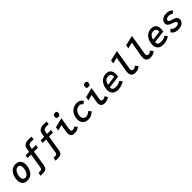

<svg xmlns="http://www.w3.org/2000/svg" viewBox="596 -3015 5408 5408"><g transform="rotate(-45 3300.0 -311.0)"><path d="M50.5 -202Q50.5 -241.5 58.5 -284.5Q74 -369 113.2 -431.2Q152.5 -493.5 210.8 -526.8Q269 -560 340 -560Q403 -560 448 -534.5Q493 -509 517 -460.8Q541 -412.5 541 -346Q541 -310 533.5 -268.5Q518 -182 480 -119.8Q442 -57.5 383.8 -24.2Q325.5 9 251.5 9Q154 9 102.2 -46.5Q50.5 -102 50.5 -202ZM419.5 -282Q425.5 -315 425.5 -343Q425.5 -399.5 402 -430.2Q378.5 -461 334 -461Q295.5 -461 262.5 -437Q229.5 -413 205.8 -369Q182 -325 171.5 -266Q166 -234 166 -209.5Q166 -152.5 190.8 -121.2Q215.5 -90 260 -90Q321 -90 362.2 -141Q403.5 -192 419.5 -282Z M627.5 73.5H709Q733 73.5 746.5 58.2Q760 43 765 23.8Q770 4.5 774.5 -26L839.5 -439.5H701.5L716 -530.5H855L871 -630Q885.5 -718.5 943 -755Q1000.5 -791.5 1087.5 -791.5Q1172 -791.5 1205.5 -787L1195 -690.5L1169.5 -692Q1128.5 -694 1107.5 -694Q1055 -694 1022.5 -676.2Q990 -658.5 982 -610L969 -530.5H1126.5L1112 -439.5H956L887 -5Q877.5 54.5 862.8 91.5Q848 128.5 815.5 150.5Q783 172.5 725 172.5H607Z M1227.5 73.5H1309Q1333 73.5 1346.5 58.2Q1360 43 1365 23.8Q1370 4.5 1374.5 -26L1439.5 -439.5H1301.5L1316 -530.5H1455L1471 -630Q1485.5 -718.5 1543 -755Q1600.5 -791.5 1687.5 -791.5Q1772 -791.5 1805.5 -787L1795 -690.5L1769.5 -692Q1728.5 -694 1707.5 -694Q1655 -694 1622.5 -676.2Q1590 -658.5 1582 -610L1569 -530.5H1726.5L1712 -439.5H1556L1487 -5Q1477.5 54.5 1462.8 91.5Q1448 128.5 1415.5 150.5Q1383 172.5 1325 172.5H1207Z M1989 -137Q1989 -159 1994 -192.5L2031.5 -420L1862 -374L1879 -486L2169.5 -558.5L2111 -218Q2105.5 -187.5 2105.5 -164Q2105.5 -132 2117.8 -114.2Q2130 -96.5 2158.5 -96.5Q2181 -96.5 2210.8 -107.5Q2240.5 -118.5 2261.5 -137L2319.5 -56.5Q2285 -27.5 2239.5 -10Q2194 7.5 2132 7.5Q2060 7.5 2024.5 -30Q1989 -67.5 1989 -137ZM2061.5 -697.5Q2061.5 -711 2064.5 -726.5Q2069.5 -753 2078.2 -767.5Q2087 -782 2102.8 -788.5Q2118.5 -795 2145.5 -795Q2182 -795 2198.5 -781.8Q2215 -768.5 2215 -740Q2215 -727 2212 -710.5Q2207.5 -685 2198.8 -670.5Q2190 -656 2174 -649.2Q2158 -642.5 2131 -642.5Q2094.5 -642.5 2078 -655.8Q2061.5 -669 2061.5 -697.5Z M2460 -215.5Q2460 -248 2466 -283Q2481 -366.5 2524.5 -428.5Q2568 -490.5 2633.5 -524.2Q2699 -558 2779 -558Q2902 -558 2962.5 -455L2882 -396.5Q2863 -427.5 2837.5 -442.5Q2812 -457.5 2773.5 -457.5Q2726 -457.5 2684.8 -434Q2643.5 -410.5 2615.2 -368Q2587 -325.5 2577 -270Q2573.5 -249.5 2573.5 -229Q2573.5 -187 2589.5 -156.2Q2605.5 -125.5 2633 -109.5Q2660.5 -93.5 2694 -93.5Q2732 -93.5 2771 -114.8Q2810 -136 2841 -167L2911 -95Q2807 8 2686 8Q2618 8 2567 -18.2Q2516 -44.5 2488 -95Q2460 -145.5 2460 -215.5Z M3189 -137Q3189 -159 3194 -192.5L3231.5 -420L3062 -374L3079 -486L3369.5 -558.5L3311 -218Q3305.5 -187.5 3305.5 -164Q3305.5 -132 3317.8 -114.2Q3330 -96.5 3358.5 -96.5Q3381 -96.5 3410.8 -107.5Q3440.5 -118.5 3461.5 -137L3519.5 -56.5Q3485 -27.5 3439.5 -10Q3394 7.5 3332 7.5Q3260 7.5 3224.5 -30Q3189 -67.5 3189 -137ZM3261.5 -697.5Q3261.5 -711 3264.5 -726.5Q3269.5 -753 3278.2 -767.5Q3287 -782 3302.8 -788.5Q3318.5 -795 3345.5 -795Q3382 -795 3398.5 -781.8Q3415 -768.5 3415 -740Q3415 -727 3412 -710.5Q3407.5 -685 3398.8 -670.5Q3390 -656 3374 -649.2Q3358 -642.5 3331 -642.5Q3294.5 -642.5 3278 -655.8Q3261.5 -669 3261.5 -697.5Z M3639 -207.5Q3639 -239.5 3646 -280Q3661.5 -364 3702.5 -427Q3743.5 -490 3805.5 -524.5Q3867.5 -559 3943.5 -559Q4037.5 -559 4085.8 -506.2Q4134 -453.5 4134 -352.5Q4134 -307 4124.5 -255L3751 -208.5Q3749.5 -197.5 3749.5 -187Q3749.5 -139 3783 -116Q3816.5 -93 3886 -93Q3937.5 -93 3982 -108.5Q4026.5 -124 4060 -150.5L4125 -75Q4076 -35 4003.2 -13Q3930.5 9 3858 9Q3792 9 3742.5 -16.2Q3693 -41.5 3666 -90Q3639 -138.5 3639 -207.5ZM4044 -358Q4044 -410 4013 -436.2Q3982 -462.5 3931 -462.5Q3863.5 -462.5 3820 -416.5Q3776.5 -370.5 3762.5 -293L4042 -330Q4044 -343.5 4044 -358Z M4392.5 -147.5Q4392.5 -178 4398.5 -214L4475.5 -660L4292.5 -617L4309 -720L4611 -790L4512.5 -188.5Q4510 -172 4510 -161.5Q4510 -124.5 4529 -108.2Q4548 -92 4577.5 -92Q4602 -92 4628.5 -105.2Q4655 -118.5 4675.5 -142L4743 -61.5Q4739.5 -58.5 4715.2 -37.2Q4691 -16 4648.2 -2.2Q4605.5 11.5 4553 11.5Q4472.5 11.5 4432.5 -29Q4392.5 -69.5 4392.5 -147.5Z M4992.5 -147.5Q4992.5 -178 4998.5 -214L5075.5 -660L4892.5 -617L4909 -720L5211 -790L5112.5 -188.5Q5110 -172 5110 -161.5Q5110 -124.5 5129 -108.2Q5148 -92 5177.5 -92Q5202 -92 5228.5 -105.2Q5255 -118.5 5275.5 -142L5343 -61.5Q5339.5 -58.5 5315.2 -37.2Q5291 -16 5248.2 -2.2Q5205.5 11.5 5153 11.5Q5072.5 11.5 5032.5 -29Q4992.5 -69.5 4992.5 -147.5Z M5439 -207.5Q5439 -239.5 5446 -280Q5461.5 -364 5502.5 -427Q5543.5 -490 5605.5 -524.5Q5667.5 -559 5743.5 -559Q5837.5 -559 5885.8 -506.2Q5934 -453.5 5934 -352.5Q5934 -307 5924.5 -255L5551 -208.5Q5549.5 -197.5 5549.5 -187Q5549.5 -139 5583 -116Q5616.5 -93 5686 -93Q5737.5 -93 5782 -108.5Q5826.5 -124 5860 -150.5L5925 -75Q5876 -35 5803.2 -13Q5730.5 9 5658 9Q5592 9 5542.5 -16.2Q5493 -41.5 5466 -90Q5439 -138.5 5439 -207.5ZM5844 -358Q5844 -410 5813 -436.2Q5782 -462.5 5731 -462.5Q5663.5 -462.5 5620 -416.5Q5576.5 -370.5 5562.5 -293L5842 -330Q5844 -343.5 5844 -358Z M6048.5 -96.5 6121 -165.5Q6145.5 -138 6164.2 -123.2Q6183 -108.5 6208.5 -100.8Q6234 -93 6272.5 -93Q6376 -93 6387.5 -151Q6388.5 -155 6388.5 -162Q6388.5 -181 6374.5 -193.8Q6360.5 -206.5 6338.8 -215Q6317 -223.5 6273.5 -237.5Q6221.5 -254 6187.5 -272Q6153.5 -290 6134.2 -315.8Q6115 -341.5 6115 -377.5Q6115 -390 6118.5 -409Q6132.5 -482 6194.8 -520.5Q6257 -559 6348 -559Q6413.5 -559 6459 -539.5Q6504.5 -520 6536.5 -482.5L6464 -419Q6419 -462 6347.5 -462Q6300 -462 6266.2 -444.2Q6232.5 -426.5 6227.5 -397Q6227 -394.5 6227 -389.5Q6227 -369 6244 -354.8Q6261 -340.5 6284.5 -331.5Q6308 -322.5 6347 -311Q6352.5 -309.5 6373.5 -303Q6429.5 -286 6464.8 -256.2Q6500 -226.5 6500 -172.5Q6500 -156.5 6497.5 -143.5Q6484.5 -66.5 6420 -29.5Q6355.5 7.5 6262 7.5Q6183.5 7.5 6134.2 -18.2Q6085 -44 6048.5 -96.5Z"/></g></svg>

Font: JuliaMono SemiBoldItalic
Style: Regular
Weight: 600
Italic angle: -9°
Monospace: yes
Designer: cormullion
Foundry: corm
Version: Version 0.049; ttfautohint (v1.8.4)